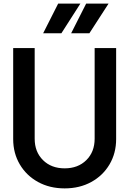

<svg xmlns="http://www.w3.org/2000/svg" viewBox="-20 -1021 716 1063"><path d="M53 -251V-755H172V-253Q172 -180 218 -134.5Q264 -89 338 -89Q412 -89 458 -134.5Q504 -180 504 -253V-755H623V-251Q623 -173 586.5 -111Q550 -49 485.5 -13.5Q421 22 338 22Q255 22 190.5 -13.5Q126 -49 89.5 -111Q53 -173 53 -251ZM302 -1001H425L320 -837H219ZM457 -1001H581L475 -837H374Z"/></svg>

Font: BLUETTI 2.0 Medium
Style: Italic
Weight: 500
Designer: Stijn de Vries
Foundry: tokotype
Version: Version 2.005;October 31, 2023;FontCreator 14.0.0.2814 64-bi